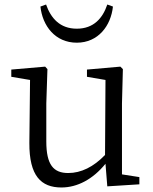

<svg xmlns="http://www.w3.org/2000/svg" viewBox="-20 -816 679 850"><path d="M455 -796C435 -736 395 -689 320 -689C245 -689 205 -736 184 -796L159 -787C168 -702 224 -627 320 -627C415 -627 471 -702 480 -787ZM520 -44V-358L524 -510L513 -521L365 -508V-476L447 -462L445 -130C394 -77 339 -50 282 -50C217 -50 185 -86 185 -190V-358L190 -510L180 -521L30 -508V-476L113 -462L110 -184C109 -37 162 14 252 14C322 14 391 -22 447 -91L455 9L597 0V-32Z"/></svg>

Font: Source Han Serif K
Style: Regular
Weight: 400
Designer: Ryoko NISHIZUKA 西塚涼子 (kana & ideographs); Frank Grießhammer (Latin, Greek & Cyrillic); Wenlong ZHANG 张文龙 (bopomofo); San
Foundry: Adobe Systems Incorporated
Version: Version 1.001;PS 1.001;hotconv 16.6.54;makeotf.lib2.5.65590